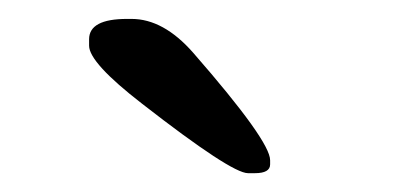

<svg xmlns="http://www.w3.org/2000/svg" viewBox="-20 -727 419 203"><path d="M114.3 -707H119.1Q152.8 -707 184.1 -671.4Q265.6 -578.1 265.6 -557.6V-553.2Q265.6 -543.9 249.5 -543.9H242.2Q224.6 -543.9 130.4 -617.2Q74.2 -660.6 74.2 -678.7V-685.5Q74.2 -707 114.3 -707Z"/></svg>

Font: Averia Serif
Style: Regular
Weight: 500
Version: Version 1.0